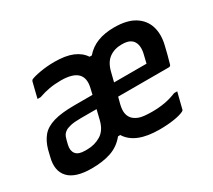

<svg xmlns="http://www.w3.org/2000/svg" viewBox="-110 -749 1070 963"><g transform="rotate(-30 425.0 -268.0)"><path d="M283 -547Q347 -547 387.5 -530Q428 -513 449 -481H462Q491 -515 532.5 -531Q574 -547 628 -547Q703 -547 746.5 -519.5Q790 -492 804 -445.5Q818 -399 804 -342Q798 -317 792.5 -295Q787 -273 779 -246Q777 -236 766 -236H473L463 -198Q456 -169 459 -149.5Q462 -130 474 -116Q485 -103 507.5 -94Q530 -85 584 -85Q622 -85 656.5 -91Q691 -97 725 -111H743Q738 -89 731.5 -66Q725 -43 720 -20Q720 -15 713 -11Q694 -1 656 5Q618 11 571 11Q432 11 386 -64H373Q340 -23 292.5 -6.5Q245 10 179 10Q85 10 46.5 -31Q8 -72 27 -145L36 -182Q48 -225 71.5 -253Q95 -281 140.5 -294.5Q186 -308 261 -308H366L374 -342Q400 -450 264 -450Q228 -450 197 -444.5Q166 -439 135 -428H117Q122 -451 128 -473Q134 -495 139 -517Q141 -522 144 -525Q160 -533 200 -540Q240 -547 283 -547ZM619 -454Q576 -454 546 -432Q516 -410 504 -360L491 -308H679Q681 -319 684.5 -331.5Q688 -344 690 -354Q696 -378 694.5 -396Q693 -414 686 -425Q680 -437 664.5 -445.5Q649 -454 619 -454ZM206 -84Q250 -84 285.5 -105.5Q321 -127 334 -179L348 -236H256Q219 -236 197.5 -231Q176 -226 166 -219Q156 -212 150.5 -204Q145 -196 140 -176L134 -152Q127 -121 141.5 -102.5Q156 -84 194 -84Z"/></g></svg>

Font: Recursive Sn Lnr St SmB
Style: Italic
Weight: 600
Italic angle: -15°
Version: Version 1.079;hotconv 1.0.112;makeotfexe 2.5.65598; ttfautoh